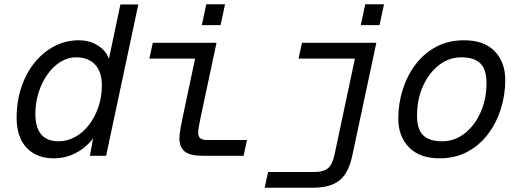

<svg xmlns="http://www.w3.org/2000/svg" viewBox="-20 -731 2440 901"><path d="M233 12Q151 12 104.5 -38Q58 -88 58 -178Q58 -256 80.5 -322.5Q103 -389 143 -438Q183 -487 236 -514.5Q289 -542 350 -542Q406 -542 448 -511.5Q490 -481 497 -431L483 -416L545 -710H629L478 0H402L424 -122L432 -105Q412 -70 381 -43.5Q350 -17 312.5 -2.5Q275 12 233 12ZM255 -68Q296 -68 333 -88.5Q370 -109 398 -145.5Q426 -182 442 -229.5Q458 -277 458 -331Q458 -394 426 -428Q394 -462 336 -462Q299 -462 264.5 -441Q230 -420 203.5 -383Q177 -346 161.5 -298Q146 -250 146 -196Q146 -132 173.5 -100Q201 -68 255 -68Z M930 0Q871 0 846.5 -20.5Q822 -41 822 -80Q822 -100 827 -128Q832 -156 838 -184L904 -496L937 -456H681L697 -530H996L920 -173Q916 -153 913 -136.5Q910 -120 910 -106Q910 -90 920.5 -82Q931 -74 952 -74H1139L1123 0ZM927 -613 948 -711H1036L1015 -613Z M1222 150 1238 76H1456Q1497 76 1518.5 59Q1540 42 1550 -6L1654 -496L1687 -456H1381L1397 -530H1746L1633 0Q1622 52 1600.5 85Q1579 118 1542 134Q1505 150 1448 150ZM1673 -613 1694 -711H1782L1761 -613Z M2043 12Q1949 12 1899 -40Q1849 -92 1849 -174Q1849 -245 1870 -311Q1891 -377 1930.5 -429Q1970 -481 2027 -511.5Q2084 -542 2157 -542Q2252 -542 2301.5 -490.5Q2351 -439 2351 -356Q2351 -285 2330 -219Q2309 -153 2269.5 -101Q2230 -49 2173 -18.5Q2116 12 2043 12ZM2055 -68Q2113 -68 2160 -104.5Q2207 -141 2235 -203Q2263 -265 2263 -342Q2263 -405 2234 -433.5Q2205 -462 2145 -462Q2087 -462 2040 -425.5Q1993 -389 1965 -327Q1937 -265 1937 -188Q1937 -124 1966 -96Q1995 -68 2055 -68Z"/></svg>

Font: Geist Mono
Style: Italic
Weight: 400
Italic angle: -12°
Monospace: yes
Designer: Basement.studio, Andrés Briganti, Mateo Zaragoza
Foundry: Basement.studio, Vercel, Andrés Briganti, Guido Ferreyra, Mateo Zaragoza
Version: Version 1.500